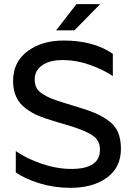

<svg xmlns="http://www.w3.org/2000/svg" viewBox="-20 -894 641 924"><path d="M461 -173Q461 -216 430 -239Q399 -262 327 -285L237 -312Q193 -325 163.5 -337.5Q134 -350 104 -372Q74 -394 58.5 -427Q43 -460 43 -504Q43 -596 112.5 -647.5Q182 -699 286 -699Q430 -699 523 -635V-528Q477 -559 412 -582Q347 -605 283 -605Q218 -605 182.5 -579.5Q147 -554 147 -512Q147 -488 156 -471Q165 -454 187 -440.5Q209 -427 228 -419.5Q247 -412 285 -400L360 -377Q410 -362 441 -348.5Q472 -335 503 -312.5Q534 -290 548 -257Q562 -224 562 -178Q562 -88 494.5 -39Q427 10 319 10Q241 10 171 -11.5Q101 -33 56 -64V-167Q107 -131 180.5 -106Q254 -81 323 -81Q461 -81 461 -173ZM348 -874H462L338 -748H250Z"/></svg>

Font: Roundo Medium
Style: Regular
Weight: 500
Designer: Namrata Goyal (Gurmukhi), Shiva Nallaperumal (Latin)
Foundry: Indian Type Foundry
Version: Version 1.000;PS 1.0;hotconv 1.0.88;makeotf.lib2.5.647800